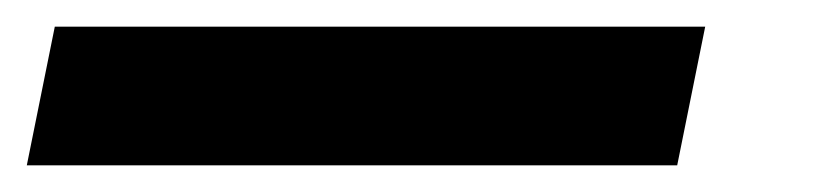

<svg xmlns="http://www.w3.org/2000/svg" viewBox="-86 22 626 144"><path d="M-65.9 146 -44.9 42H442.9L421.9 146Z"/></svg>

Font: Reddit Sans Black
Style: Italic
Weight: 900
Italic angle: -11.25°
Designer: Stephen Hutchings
Version: Version 1.013